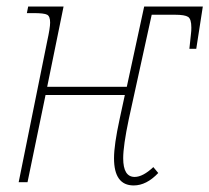

<svg xmlns="http://www.w3.org/2000/svg" viewBox="-20 -556 639 586"><path d="M328 -73Q328 -114 345 -192L361 -266H119L64 0H37L124 -430Q133 -471 133 -487Q133 -506 124 -511Q115 -516 82 -516H62L66 -536H174L124 -291H367L420 -536H599L579 -407H558L563 -454Q564 -461 564 -472Q564 -498 554 -504.5Q544 -511 514 -511H443L373 -192Q356 -111 356 -73Q356 -16 391 -16Q416 -16 448 -46L463 -28Q427 10 388 10Q328 10 328 -73Z"/></svg>

Font: Noto Serif NarrowThin
Style: Italic
Weight: 250
Width: 4
Italic angle: -12°
Designer: Monotype Design Team
Foundry: Monotype Imaging Inc.
Version: Version 1.001